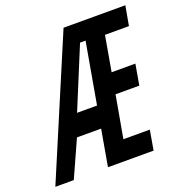

<svg xmlns="http://www.w3.org/2000/svg" viewBox="-143 -837 893 949"><g transform="rotate(-20 304.0 -362.5)"><path d="M294.5 -725H619.5L601 -622H475L442.5 -437H567.5L548.5 -328H423.5L384 -106H523L505 -2H265L298.5 -193H171.5L84.5 0H-12.5ZM318.5 -307 375 -628H346L213.5 -307Z"/></g></svg>

Font: JuliaMono BoldItalic
Style: Regular
Weight: 700
Italic angle: -9°
Monospace: yes
Designer: cormullion
Foundry: corm
Version: Version 0.049; ttfautohint (v1.8.4)